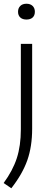

<svg xmlns="http://www.w3.org/2000/svg" viewBox="-32 -776 272 1027"><path d="M-12.5 203Q36.5 136 58 69.8Q79.5 3.5 79.5 -84V-541.5H140V-88Q140 8 114 81.5Q88 155 28.5 231ZM64.5 -713Q64.5 -732.5 76.5 -744.2Q88.5 -756 109.5 -756Q130.5 -756 142.5 -744.2Q154.5 -732.5 154.5 -713Q154.5 -693.5 142.8 -682.5Q131 -671.5 109.5 -671.5Q88.5 -671.5 76.5 -682.5Q64.5 -693.5 64.5 -713Z"/></svg>

Font: Encode Sans Light
Style: Regular
Weight: 300
Designer: Multiple Designers
Foundry: Impallari Type
Version: Version 2.000